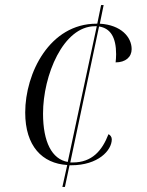

<svg xmlns="http://www.w3.org/2000/svg" viewBox="-20 -734 577 754"><path d="M225 0H235L253 -85C256 -85 258 -85 260 -85C365 -85 419 -143 419 -187C419 -196 413 -204 406 -207C381 -142 341 -96 266 -96C263 -96 259 -96 256 -96L369 -630C414 -623 436 -587 436 -521C436 -509 435 -498 434 -489C473 -489 497 -510 497 -541C497 -588 456 -636 372 -641L387 -714H377L362 -641H359C175 -641 79 -447 79 -292C79 -160 146 -92 244 -86ZM149 -288C149 -438 228 -631 353 -631C355 -631 358 -631 360 -631L246 -98C184 -109 149 -176 149 -288Z"/></svg>

Font: Noto Serif Display Light
Style: Italic
Weight: 300
Italic angle: -12°
Designer: Monotype Design Team
Foundry: Monotype Imaging Inc.
Version: Version 2.009